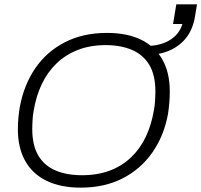

<svg xmlns="http://www.w3.org/2000/svg" viewBox="-20 -849 924 881"><path d="M350 12Q259 12 194.5 -19Q130 -50 96 -110Q62 -170 62 -256Q62 -283 64.5 -309Q67 -335 71 -359Q90 -460 142 -536Q194 -612 277.5 -655Q361 -698 471 -698Q563 -698 627 -667Q691 -636 725 -576Q759 -516 759 -430Q759 -404 757 -378.5Q755 -353 751 -327Q733 -227 680 -150.5Q627 -74 543.5 -31Q460 12 350 12ZM356 -45Q428 -45 484.5 -66.5Q541 -88 582.5 -128Q624 -168 649.5 -222.5Q675 -277 686 -342Q688 -354 689.5 -364.5Q691 -375 691.5 -386Q692 -397 692.5 -407.5Q693 -418 693 -429Q693 -505 665 -551.5Q637 -598 585.5 -620Q534 -642 465 -642Q394 -642 337.5 -620Q281 -598 239.5 -558Q198 -518 172 -463.5Q146 -409 135 -344Q133 -333 131.5 -322Q130 -311 129.5 -300Q129 -289 128.5 -278.5Q128 -268 128 -257Q128 -182 156 -135Q184 -88 235.5 -66.5Q287 -45 356 -45ZM647 -596 655 -638Q717 -639 760 -665.5Q803 -692 817 -739H774L789 -829H884L875 -775Q866 -718 837 -679Q808 -640 760.5 -618.5Q713 -597 647 -596Z"/></svg>

Font: Archivo SemiBold ExtraLight
Style: Italic
Weight: 250
Italic angle: -10°
Version: Version 2.001